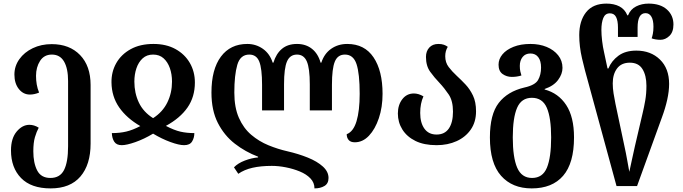

<svg xmlns="http://www.w3.org/2000/svg" viewBox="-20 -793 3791 1066"><path d="M261 253Q153 253 97 195.5Q41 138 41 42Q41 -25 72.5 -62.5Q104 -100 143 -100Q170 -100 195 -84Q183 -62 174 -31.5Q165 -1 165 47Q165 112 186.5 153.5Q208 195 260 195Q313 195 335.5 151Q358 107 358 19V-343Q358 -413 335.5 -451.5Q313 -490 268 -490Q225 -490 202.5 -455Q180 -420 180 -372Q180 -347 184 -324Q188 -301 197 -279Q171 -268 146 -268Q109 -268 84.5 -299Q60 -330 60 -379Q60 -426 87.5 -464.5Q115 -503 162 -525.5Q209 -548 267 -548Q366 -548 424.5 -487.5Q483 -427 483 -321V4Q483 121 426.5 187Q370 253 261 253Z M656 13Q627 13 614.5 -6Q602 -25 601 -54Q645 -54 681 -62.5Q717 -71 759 -93Q683 -137 641.5 -197Q600 -257 599 -335Q598 -394 625.5 -442.5Q653 -491 705.5 -520Q758 -549 832 -549Q903 -549 954.5 -520.5Q1006 -492 1034 -443.5Q1062 -395 1062 -335Q1062 -255 1021 -196Q980 -137 901 -94Q947 -70 982 -62Q1017 -54 1059 -54Q1059 -28 1046.5 -7.5Q1034 13 1002 13Q974 13 926 -4.5Q878 -22 830 -51Q780 -21 731.5 -4Q683 13 656 13ZM830 -137Q883 -171 909 -224Q935 -277 935 -340Q935 -381 923 -415Q911 -449 888 -469.5Q865 -490 830 -490Q795 -490 772 -469Q749 -448 737.5 -414Q726 -380 726 -340Q726 -276 751 -223.5Q776 -171 830 -137Z M1908 -549Q2004 -549 2054 -474.5Q2104 -400 2104 -272Q2104 -198 2083.5 -137Q2063 -76 2028.5 -39.5Q1994 -3 1950 -3Q1927 -3 1916 -15.5Q1905 -28 1905 -48Q1942 -62 1959.5 -120Q1977 -178 1977 -272Q1977 -384 1959.5 -437Q1942 -490 1895 -490Q1855 -490 1839 -451Q1823 -412 1823 -322V-180H1700V-325Q1700 -414 1683.5 -452Q1667 -490 1629 -490Q1590 -490 1573.5 -452Q1557 -414 1557 -325V-180H1435V-322Q1435 -412 1419.5 -451Q1404 -490 1364 -490Q1314 -490 1297.5 -433Q1281 -376 1281 -279Q1281 -196 1306.5 -138.5Q1332 -81 1375 -44.5Q1418 -8 1470.5 13.5Q1523 35 1576 47Q1637 61 1689 82Q1741 103 1772.5 131.5Q1804 160 1804 195Q1804 226 1781.5 239.5Q1759 253 1726 253Q1726 221 1703.5 197.5Q1681 174 1644.5 159Q1608 144 1567 136Q1526 128 1489 128Q1428 128 1382 138.5Q1336 149 1303 172L1279 136Q1301 113 1339 98.5Q1377 84 1413 81V77Q1342 50 1283.5 4.5Q1225 -41 1189.5 -110.5Q1154 -180 1154 -279Q1154 -408 1206.5 -478.5Q1259 -549 1353 -549Q1401 -549 1439.5 -522Q1478 -495 1494 -445H1498Q1513 -495 1545.5 -522Q1578 -549 1629 -549Q1678 -549 1712 -522Q1746 -495 1760 -445H1764Q1780 -495 1818.5 -522Q1857 -549 1908 -549Z M2404 13Q2334 13 2286.5 -10.5Q2239 -34 2214 -74Q2189 -114 2189 -163Q2189 -210 2213.5 -242Q2238 -274 2278 -274Q2304 -274 2331 -258Q2313 -219 2313 -166Q2313 -111 2336.5 -78.5Q2360 -46 2404 -46Q2449 -46 2472 -79.5Q2495 -113 2495 -173Q2495 -233 2471.5 -268Q2448 -303 2420 -333Q2392 -362 2368.5 -394.5Q2345 -427 2345 -477Q2345 -509 2363.5 -529Q2382 -549 2414 -549Q2432 -549 2444.5 -544.5Q2457 -540 2466 -533Q2452 -510 2452 -481Q2452 -446 2471 -421Q2490 -396 2516 -372Q2540 -350 2564.5 -324Q2589 -298 2606 -262.5Q2623 -227 2623 -175Q2623 -116 2594 -74Q2565 -32 2515.5 -9.5Q2466 13 2404 13Z M2932 253Q2824 253 2762 183Q2700 113 2700 -30Q2700 -158 2749 -221.5Q2798 -285 2891 -307Q2951 -320 2967.5 -349Q2984 -378 2984 -418Q2984 -455 2968.5 -475.5Q2953 -496 2925 -496Q2897 -496 2881.5 -476.5Q2866 -457 2866 -427Q2866 -409 2869 -396Q2872 -383 2875 -374Q2850 -366 2822 -366Q2793 -366 2770.5 -382Q2748 -398 2748 -434Q2748 -465 2769.5 -491Q2791 -517 2831 -533Q2871 -549 2925 -549Q2975 -549 3015 -532.5Q3055 -516 3079 -486Q3103 -456 3103 -416Q3103 -382 3078.5 -349Q3054 -316 3004 -299V-296Q3080 -276 3123.5 -210Q3167 -144 3167 -30Q3167 113 3106.5 183Q3046 253 2932 253ZM2934 195Q2993 195 3016.5 138Q3040 81 3040 -30Q3040 -139 3016 -194.5Q2992 -250 2933 -250Q2875 -250 2851 -194.5Q2827 -139 2827 -30Q2827 81 2851.5 138Q2876 195 2934 195Z M3403 240 3247 -332Q3227 -402 3211.5 -468.5Q3196 -535 3196 -598Q3196 -677 3234 -725Q3272 -773 3347 -773Q3389 -773 3419 -757.5Q3449 -742 3463 -708H3467Q3481 -742 3512 -757.5Q3543 -773 3581 -773Q3646 -773 3682.5 -740.5Q3719 -708 3719 -657Q3719 -615 3696.5 -593.5Q3674 -572 3647 -572Q3634 -572 3621.5 -574Q3609 -576 3598 -580Q3601 -588 3604.5 -604.5Q3608 -621 3608 -645Q3608 -681 3596.5 -700.5Q3585 -720 3564 -720Q3520 -720 3520 -640V-588H3411V-640Q3411 -678 3400.5 -698.5Q3390 -719 3366 -719Q3340 -719 3329.5 -693Q3319 -667 3319 -627Q3319 -600 3323 -566Q3327 -532 3334 -502L3353 -413H3358Q3375 -455 3413.5 -483.5Q3452 -512 3513 -512Q3593 -512 3644 -462.5Q3695 -413 3695 -327Q3695 -287 3684.5 -239.5Q3674 -192 3655 -141L3517 240ZM3474 161Q3480 134 3488.5 94Q3497 54 3505 19L3548 -165Q3556 -198 3562.5 -235.5Q3569 -273 3569 -317Q3569 -374 3547 -409.5Q3525 -445 3477 -445Q3430 -445 3406 -413Q3382 -381 3382 -330Q3382 -303 3386.5 -274.5Q3391 -246 3397 -217L3447 19Q3455 55 3462 94.5Q3469 134 3474 161Z"/></svg>

Font: Noto Serif Georgian SemiCondensed SemiBold
Style: Regular
Weight: 600
Width: 4
Designer: Monotype Design Team, Akaki Razmadze
Foundry: Google LLC
Version: Version 2.003; ttfautohint (v1.8.4.7-5d5b)